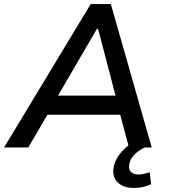

<svg xmlns="http://www.w3.org/2000/svg" viewBox="-32 -725 833 944"><path d="M-12 0 414 -705H513L714 0H602L549 -199L593 -161H168L223 -198L107 0ZM445 -584 240 -232 219 -255H572L542 -232L450 -584ZM626 199Q575 199 547.5 172.5Q520 146 526 102Q532 60 565.5 21.5Q599 -17 648 -39L679 0Q662 8 645 21Q628 34 617 50Q606 66 603 85Q600 111 613.5 122Q627 133 648 133Q662 133 675 130Q688 127 704 122L711 181Q693 189 672.5 194Q652 199 626 199Z"/></svg>

Font: Nunito Sans 7pt SemiBold
Style: Italic
Weight: 600
Italic angle: -9°
Designer: Vernon Adams
Foundry: Vernon Adams
Version: Version 3.101;gftools[0.9.27]